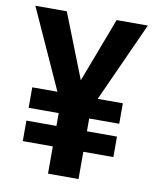

<svg xmlns="http://www.w3.org/2000/svg" viewBox="-79 -751 656 812"><g transform="rotate(10 248.5 -345.0)"><path d="M183 -117H54V-205H183V-260H54V-348H162L7 -690H142L251 -413L356 -690H490L335 -348H443V-260H314V-205H443V-117H314V0H183Z"/></g></svg>

Font: D-DIN
Style: DIN-Bold
Weight: 700
Designer: Charles Nix
Foundry: Datto Inc.
Version: Version 1.00